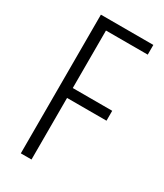

<svg xmlns="http://www.w3.org/2000/svg" viewBox="-181 -851 729 856"><g transform="rotate(30 183.0 -423.0)"><path d="M131 -66H76V-780H346V-730H131V-434H334V-383H131Z"/></g></svg>

Font: Noto Sans Malayalam UI ExtraCondensed Light
Style: Regular
Weight: 300
Width: 2
Designer: Jelle Bosma - Monotype Design Team
Foundry: Monotype Imaging Inc.
Version: Version 2.104; ttfautohint (v1.8.4.7-5d5b)